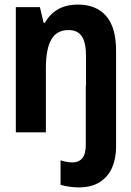

<svg xmlns="http://www.w3.org/2000/svg" viewBox="-20 -577 570 837"><path d="M49 0V-546H154L170 -478H176Q197 -516 233 -536.5Q269 -557 320 -557Q399 -557 442.5 -507.5Q486 -458 486 -357V0V63Q486 113 469 153Q452 193 415.5 216.5Q379 240 322 240Q304 240 283 237Q262 234 244 229V122Q273 131 296 131Q323 131 338.5 113Q354 95 354 53V-205H355V-331Q355 -392 336.5 -419Q318 -446 279 -446Q227 -446 203.5 -404.5Q180 -363 180 -279V0Z"/></svg>

Font: Noto Sans Mono Condensed
Style: Bold
Weight: 700
Width: 3
Designer: Monotype Design Team
Foundry: Monotype Imaging Inc.
Version: Version 2.014